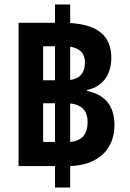

<svg xmlns="http://www.w3.org/2000/svg" viewBox="-20 -780 580 859"><path d="M63 -37H226V59H294V-37C416 -41 492 -109 492 -221C492 -312 444 -358 370 -373V-378C437 -390 478 -445 478 -520C478 -618 420 -669 294 -677V-760H226V-678H63ZM173 -421V-573H226V-421ZM360 -501C360 -458 341 -429 294 -422V-571C338 -564 360 -541 360 -501ZM173 -145V-318H226V-145ZM372 -234C372 -183 350 -150 294 -145V-317C350 -312 372 -279 372 -234Z"/></svg>

Font: Noto Sans Thai UI SemCond
Style: Bold
Weight: 700
Width: 4
Designer: Monotype Design Team
Foundry: Monotype Imaging Inc.
Version: Version 2.000